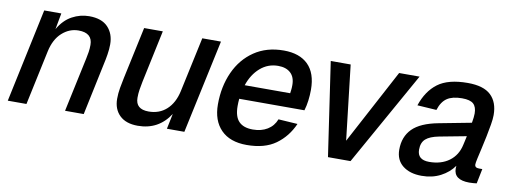

<svg xmlns="http://www.w3.org/2000/svg" viewBox="-50 -803 2861 1073"><g transform="rotate(10 1380.0 -266.0)"><path d="M19 0 132 -532H229L212 -440Q243 -494 289 -519Q335 -544 386 -544Q457 -544 492.5 -506.5Q528 -469 528 -409Q528 -382 523 -351Q518 -320 513 -299L450 0H344L410 -309Q414 -327 417 -346.5Q420 -366 420 -387Q420 -455 341 -455Q289 -455 247.5 -417.5Q206 -380 191 -310L125 0Z M758 12Q691 12 655 -23Q619 -58 619 -117Q619 -147 624.5 -179Q630 -211 636 -238L699 -532H805L742 -235Q737 -211 733.5 -188.5Q730 -166 730 -142Q730 -77 804 -77Q865 -77 906 -114.5Q947 -152 962 -220L1029 -532H1135L1021 0H922L940 -87Q876 12 758 12Z M1376 12Q1281 12 1230 -40Q1179 -92 1179 -184Q1179 -285 1216 -367Q1253 -449 1323 -496.5Q1393 -544 1490 -544Q1580 -544 1628.5 -496Q1677 -448 1677 -354Q1677 -323 1673 -292Q1669 -261 1661 -235H1291Q1289 -215 1289 -194Q1289 -134 1315.5 -106.5Q1342 -79 1395 -79Q1443 -79 1477.5 -100Q1512 -121 1527 -160L1636 -153Q1603 -78 1540.5 -33Q1478 12 1376 12ZM1474 -454Q1416 -454 1372.5 -416Q1329 -378 1308 -315H1566Q1567 -324 1568.5 -334.5Q1570 -345 1570 -362Q1570 -407 1544.5 -430.5Q1519 -454 1474 -454Z M1836 0 1758 -532H1871L1920 -108L2146 -532H2262L1964 0Z M2550 -62Q2550 -69 2551 -77Q2523 -37 2476 -12.5Q2429 12 2369 12Q2302 12 2261.5 -20Q2221 -52 2221 -111Q2221 -184 2266 -229.5Q2311 -275 2412 -294L2595 -329Q2598 -345 2599.5 -359Q2601 -373 2601 -382Q2601 -419 2582.5 -436.5Q2564 -454 2517 -454Q2463 -454 2432.5 -433.5Q2402 -413 2387 -365L2278 -372Q2306 -456 2364.5 -500Q2423 -544 2534 -544Q2624 -544 2665.5 -504.5Q2707 -465 2707 -392Q2707 -370 2701.5 -337.5Q2696 -305 2688.5 -268Q2681 -231 2673 -196.5Q2665 -162 2659.5 -137Q2654 -112 2654 -103Q2654 -84 2678 -84H2697L2680 0Q2673 1 2661.5 2Q2650 3 2638 3Q2550 3 2550 -62ZM2330 -130Q2330 -72 2397 -72Q2465 -72 2510.5 -105.5Q2556 -139 2569 -200Q2571 -209 2574 -222Q2577 -235 2580 -250L2427 -221Q2376 -211 2353 -190.5Q2330 -170 2330 -130Z"/></g></svg>

Font: Geist Medium
Style: Italic
Weight: 500
Italic angle: -12°
Designer: Basement.studio, Andrés Briganti, Mateo Zaragoza
Foundry: Basement.studio, Vercel, Andrés Briganti, Guido Ferreyra, Mateo Zaragoza
Version: Version 1.500; ttfautohint (v1.8.4.7-5d5b)